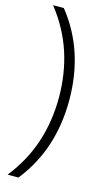

<svg xmlns="http://www.w3.org/2000/svg" viewBox="-152 -857 626 1125"><g transform="rotate(15 161.0 -294.0)"><path d="M194.5 -294Q194.5 -438.5 152.5 -566.5Q110.5 -694.5 21 -808H86.5Q257 -595 257 -294Q257 7 86.5 220H21Q110.5 106.5 152.5 -21.5Q194.5 -149.5 194.5 -294Z"/></g></svg>

Font: Encode Sans Light
Style: Regular
Weight: 300
Designer: Multiple Designers
Foundry: Impallari Type
Version: Version 2.000